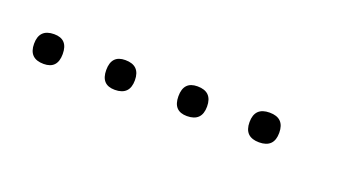

<svg xmlns="http://www.w3.org/2000/svg" viewBox="-22 -349 316 170"><g transform="rotate(20 135.5 -264.0)"><path d="M14 -250Q0 -250 0 -264Q0 -278 14 -278Q27 -278 27 -264Q27 -250 14 -250ZM81 -250Q68 -250 68 -264Q68 -278 81 -278Q95 -278 95 -264Q95 -250 81 -250ZM149 -250Q136 -250 136 -264Q136 -278 149 -278Q163 -278 163 -264Q163 -250 149 -250ZM217 -250Q203 -250 203 -264Q203 -278 217 -278Q231 -278 231 -264Q231 -250 217 -250Z"/></g></svg>

Font: FRB American Cursive Just Xheight
Style: Italic
Weight: 400
Italic angle: -25°
Version: Version 2.0;Modular Font Editor K font №1